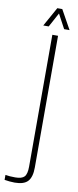

<svg xmlns="http://www.w3.org/2000/svg" viewBox="-160 -776 411 1011"><g transform="rotate(10 46.0 -270.0)"><path d="M-2 201Q-13.5 201 -29.8 199.5Q-46 198 -56.5 196V169.5Q-46 171.5 -32.8 172.5Q-19.5 173.5 -4 173.5Q31.5 173.5 45 159Q58.5 144.5 58.5 105V-600H89V104Q89 155.5 68.2 178.2Q47.5 201 -2 201ZM3 -640 60 -742.5H86.5L143.5 -640H114.5L73.5 -716.5L32 -640Z"/></g></svg>

Font: Big Shoulders Display ExtraLight
Style: Regular
Weight: 250
Designer: Patric King
Foundry: XO Type Co
Version: Version 2.002